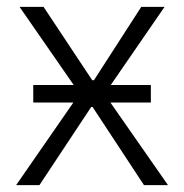

<svg xmlns="http://www.w3.org/2000/svg" viewBox="-20 -540 537 560"><path d="M77 -241H194L27 0H95L246 -228H250L400 0H470L302 -241H420V-292H303L460 -520H392L254 -306H249L107 -520H37L195 -292H77Z"/></svg>

Font: Fixel Text Light
Style: Regular
Weight: 300
Width: 4
Designer: AlfaBravo + MacPaw
Foundry: Kyrylo Tkachov, Marchela Mozhyna, Serhii Makarenko, Maria Weinstein, Zakhar Kryvoshyya
Version: Version 1.211